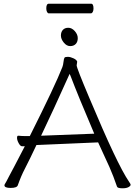

<svg xmlns="http://www.w3.org/2000/svg" viewBox="-20 -1013 730 1037"><path d="M612 -5Q593 -61 571 -111L510 -244L184 -230H177Q160 -193 144 -161L114 -101Q94 -63 76 -12Q71 2 37.5 2Q4 2 4 -12Q4 -16 7.5 -21Q11 -26 15 -34Q19 -42 28.5 -60Q38 -78 57.5 -114.5Q77 -151 114 -223H99Q90 -223 81 -239.5Q72 -256 72 -268Q72 -280 78 -280H80Q98 -278 119 -278H141Q278 -551 317 -651Q321 -661 323 -679Q325 -697 328.5 -701.5Q332 -706 346 -706Q360 -706 377 -698Q394 -690 397 -680L394 -660Q394 -646 463 -483Q614 -123 676 -33Q685 -20 685.5 -16Q686 -12 682 -8Q670 4 642.5 4Q615 4 612 -5ZM202 -280 489 -291Q402 -495 361 -603L356 -614L351 -603Q268 -418 202 -280ZM317 -651ZM389 -775.5Q378 -764 359 -764Q340 -764 324.5 -783Q309 -802 309 -821Q309 -840 319.5 -851.5Q330 -863 349 -863Q368 -863 384 -845Q400 -827 400 -807Q400 -787 389 -775.5ZM243 -941Q238 -941 234 -948.5Q230 -956 230 -968Q230 -993 244 -993H472Q485 -993 485 -967Q485 -956 481 -948.5Q477 -941 471 -941Z"/></svg>

Font: LXGW WenKai TC Light
Style: Regular
Weight: 300
Designer: LXGW / Fontworks Inc.
Foundry: LXGW / Fontworks Inc.
Version: Version 1.330